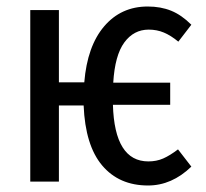

<svg xmlns="http://www.w3.org/2000/svg" viewBox="-20 -558 633 590"><path d="M527 -99 568 -46Q508 12 435 12Q346 12 294 -49.5Q242 -111 237 -234H161V0H73V-527H161V-305H239Q248 -416 300 -477Q352 -538 434 -538Q474 -538 506 -525Q538 -512 568 -482L528 -430Q505 -449 483.5 -458Q462 -467 437 -467Q391 -467 362 -427.5Q333 -388 328 -304H503V-236H327Q332 -62 436 -62Q461 -62 481.5 -71Q502 -80 527 -99Z"/></svg>

Font: Fira Sans Compressed
Style: Regular
Weight: 400
Width: 1
Designer: bBox Type GmbH & Carrois Corporate GbR & Edenspiekermann AG
Foundry: bBox Type GmbH & Carrois Corporate GbR & Edenspiekermann AG
Version: Version 4.301